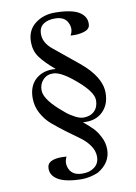

<svg xmlns="http://www.w3.org/2000/svg" viewBox="-97 -800 723 1024"><g transform="rotate(-10 264.0 -288.0)"><path d="M466 -270Q466 -205 426 -167.5Q386 -130 320 -136Q355 -106 372 -88.5Q389 -71 405.5 -39Q422 -7 422 29Q422 101 351 143Q305 162 261 162Q172 161 131.5 135Q91 109 97 67Q104 21 202 29Q185 62 200 95Q217 132 267 133Q306 135 334 115Q362 95 362 57Q362 25 341 -4.5Q320 -34 288.5 -56Q257 -78 220.5 -105.5Q184 -133 152.5 -159.5Q121 -186 99.5 -225Q78 -264 78 -309Q78 -376 119.5 -411.5Q161 -447 226 -441Q170 -489 145.5 -523.5Q121 -558 121 -605Q121 -669 166.5 -704Q212 -739 276 -738Q367 -737 406.5 -711Q446 -685 441 -641Q438 -617 404 -608Q370 -599 335 -603Q354 -635 338 -669Q322 -706 271 -707Q231 -708 206 -691Q181 -674 181 -637Q181 -590 228 -552L359 -445Q466 -357 466 -270ZM409 -240Q409 -283 333 -349Q253 -419 209 -420Q175 -421 153.5 -398.5Q132 -376 132 -343Q131 -298 205 -231Q230 -209 243 -198.5Q256 -188 282 -174Q308 -160 328 -160Q365 -160 387 -181.5Q409 -203 409 -240Z"/></g></svg>

Font: GFS Artemisia
Style: Regular
Weight: 400
Designer: Takis Katsoulidis and George D. Matthiopoulos
Foundry: Takis Katsoulidis and George D. Matthiopoulos
Version: Version 1.0